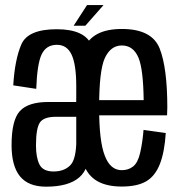

<svg xmlns="http://www.w3.org/2000/svg" viewBox="-20 -714 696 739"><path d="M359.5 -168.5V-379Q359.5 -476.5 333.2 -539Q307 -601.5 198.5 -601.5Q87.5 -601.5 62.2 -543.2Q37 -485 31 -385.5L119.5 -372Q123 -469 140.5 -505.2Q158 -541.5 199 -541.5Q238 -541.5 255.8 -503.2Q273.5 -465 273.5 -382V-121L288 -110ZM157.5 4.5Q243.5 4.5 284.8 -31Q326 -66.5 327.5 -151L274 -180Q274 -101.5 250.5 -77.8Q227 -54 186 -54Q145.5 -54 132 -80.8Q118.5 -107.5 118.5 -154Q118.5 -219.5 133.2 -242Q148 -264.5 195.5 -264.5Q229.5 -264.5 278.5 -264.5V-321.5Q215.5 -321.5 166 -321.5Q89 -321.5 56.8 -286.8Q24.5 -252 24.5 -155.5Q24.5 -75 57 -35.2Q89.5 4.5 157.5 4.5ZM448.5 4V-59Q404.5 -59 383.5 -114.5Q361.5 -169 361.5 -300Q361.5 -442.5 383.5 -490.5Q406 -539 449 -539Q493 -539 513 -492Q531.5 -447.5 533 -328.5H352V-270H623Q624 -285 624 -300.5Q624 -452.5 594.5 -527.5Q564.5 -602.5 449 -602.5Q335 -602.5 304 -527Q273 -451.5 273 -300Q273 -163 303.5 -79Q333.5 4 448.5 4ZM448.5 -59V4Q508 4 542.5 -16Q577 -36 595.5 -83Q613.5 -129.5 618 -202L532.5 -214Q528.5 -165.5 519.5 -126Q510.5 -87 492 -73Q474 -59 448.5 -59ZM263.5 -615H308.5L378.5 -694.5H315Z"/></svg>

Font: Anybody Condensed
Style: Regular
Weight: 400
Width: 3
Designer: Tyler Finck
Foundry: Etcetera Type Company
Version: Version 1.113;gftools[0.9.25]